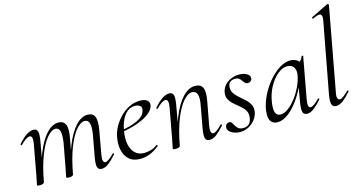

<svg xmlns="http://www.w3.org/2000/svg" viewBox="-78 -1057 2619 1400"><g transform="rotate(-15 1231.5 -356.5)"><path d="M546.8 9Q521.6 9 515.4 -13.2Q509.2 -35.4 518.8 -89L548 -248Q557.6 -304.8 549.6 -332.6Q541.6 -360.4 514.4 -360.4Q484 -360.4 449.4 -319.5Q414.8 -278.6 384.2 -199.6Q353.6 -120.6 333.2 -7.2L321.6 -8.2Q341.6 -125.4 376.4 -213.5Q411.2 -301.6 455.2 -350.3Q499.2 -399 547.2 -399Q587 -399 600.3 -368.2Q613.6 -337.4 601.4 -267L569.4 -89Q564.4 -58.6 568.9 -44.7Q573.4 -30.8 584.8 -30.8Q596.6 -30.8 613.5 -43.6Q630.4 -56.4 651.2 -77Q655.2 -81 659.2 -77Q663.2 -73 659.2 -69Q626.6 -32 600 -11.5Q573.4 9 546.8 9ZM81.6 8Q67.4 8 63.2 6.3Q59 4.6 59 1.6Q59 -1.6 64.1 -24Q69.2 -46.4 73.2 -69.2L115 -297Q124.8 -355.6 98.4 -355.6Q86.8 -355.6 68.7 -344Q50.6 -332.4 29.2 -310Q26.2 -306 21.8 -310.5Q17.4 -315 21.2 -318.2Q54.8 -357.2 83.4 -376.1Q112 -395 137.6 -395Q162.4 -395 168.8 -373.3Q175.2 -351.6 165.6 -299.4L113.6 -7.2Q110.2 8 81.6 8ZM302 8Q287.8 8 283.6 6.3Q279.4 4.6 279.4 1.6Q279.4 -1.6 284.9 -26.4Q290.4 -51.2 294.4 -74L326.6 -248.4Q334.8 -305.4 327.2 -332.9Q319.6 -360.4 294 -360.4Q264 -360.4 229.3 -319Q194.6 -277.6 164.2 -198.5Q133.8 -119.4 113.6 -7.2L101.2 -8.2Q121 -124.8 155.7 -212.9Q190.4 -301 234.5 -350Q278.6 -399 327 -399Q365 -399 379.3 -368.4Q393.6 -337.8 380 -267.4L333.2 -7.2Q331 8 302 8Z M837.2 12Q784 12 753.5 -15.8Q723 -43.6 713.5 -88.6Q704 -133.6 713.8 -185Q720.2 -222.4 740.8 -260.5Q761.4 -298.6 792.2 -329.9Q823 -361.2 861.2 -380.1Q899.4 -399 942.4 -399Q978.6 -399 996.3 -384.6Q1014 -370.2 1009.6 -345Q1005 -321.4 982.2 -299.4Q959.4 -277.4 923.1 -259.6Q886.8 -241.8 842.3 -229.1Q797.8 -216.4 750.2 -210.6L752.2 -223.6Q828.8 -234.6 881.2 -259.3Q933.6 -284 943 -324Q950.2 -350.8 934.1 -361.4Q918 -372 897.6 -372Q864.2 -372 838.9 -351.1Q813.6 -330.2 797.7 -295.2Q781.8 -260.2 774.8 -218Q764.4 -162.2 772.6 -118.2Q780.8 -74.2 806.8 -48.3Q832.8 -22.4 875.4 -22.4Q899.2 -22.4 925.3 -29.4Q951.4 -36.4 975.8 -55Q978.6 -57 982.1 -53Q985.6 -49 982.8 -46.2Q944.8 -14.8 908.7 -1.4Q872.6 12 837.2 12Z M1361.6 9Q1335.8 9 1329.5 -13.2Q1323.2 -35.4 1333 -89L1362 -248Q1384.8 -360.4 1325.4 -360.4Q1293.4 -360.4 1258 -319.2Q1222.6 -278 1191.2 -198.9Q1159.8 -119.8 1139.4 -7.2L1127 -8.2Q1147.8 -124.8 1182.7 -212.9Q1217.6 -301 1263.1 -350Q1308.6 -399 1358 -399Q1400.8 -399 1415.4 -368.2Q1430 -337.4 1416.4 -267L1383.4 -89Q1378.4 -58.6 1383.3 -44.7Q1388.2 -30.8 1400.4 -30.8Q1411.4 -30.8 1428.4 -43.6Q1445.4 -56.4 1466.2 -77Q1469.2 -81 1473.6 -77Q1478 -73 1474.2 -69Q1441.6 -32 1415 -11.5Q1388.4 9 1361.6 9ZM1107.4 8Q1093.2 8 1088.6 6.3Q1084 4.6 1084 1.6Q1084 -1.6 1089.5 -24.8Q1095 -48 1099 -74L1140 -297Q1149.8 -355.6 1123.4 -355.6Q1111.8 -355.6 1093.7 -344Q1075.6 -332.4 1054.2 -310Q1051.2 -306 1046.8 -310.5Q1042.4 -315 1046.2 -318.2Q1079.8 -357.2 1108.4 -376.1Q1137 -395 1162.6 -395Q1187.4 -395 1193.8 -373.3Q1200.2 -351.6 1190.6 -299.4L1139.4 -7.2Q1136.8 8 1107.4 8Z M1590.8 11Q1553 11 1524.8 -7.2Q1496.6 -25.4 1500.6 -51.4Q1502.8 -65 1511.8 -71.9Q1520.8 -78.8 1531.2 -78.8Q1544 -78.8 1550.6 -68.4Q1557.2 -58 1564.2 -44.9Q1571.2 -31.8 1584 -21.4Q1596.8 -11 1621.2 -11Q1648 -11 1664.4 -26.2Q1680.8 -41.4 1684.6 -71.8Q1689.4 -103 1676.1 -125.5Q1662.8 -148 1640.5 -166.1Q1618.2 -184.2 1596.8 -202.8Q1575.4 -221.4 1562.8 -244.1Q1550.2 -266.8 1556.2 -298.2Q1562 -329.4 1582.4 -351.3Q1602.8 -373.2 1631.2 -384.6Q1659.6 -396 1689.2 -396Q1725 -396 1748.8 -381.6Q1772.6 -367.2 1769.6 -346.4Q1767.4 -332 1757.8 -325.5Q1748.2 -319 1739 -319Q1724.6 -319 1716.6 -327.2Q1708.6 -335.4 1701.5 -346.3Q1694.4 -357.2 1683.8 -365.4Q1673.2 -373.6 1652.6 -373.6Q1633.8 -373.6 1619 -364Q1604.2 -354.4 1601.4 -333.8Q1596.4 -304.2 1609.7 -282.2Q1623 -260.2 1645 -241.3Q1667 -222.4 1688.8 -202.8Q1710.6 -183.2 1723.4 -159.2Q1736.2 -135.2 1731 -103.2Q1726.2 -74.2 1706.4 -47.8Q1686.6 -21.4 1656.7 -5.2Q1626.8 11 1590.8 11Z M1872.6 13Q1840.2 13 1823.1 -11.1Q1806 -35.2 1813.2 -91Q1821 -145.2 1847.7 -199.5Q1874.4 -253.8 1912.5 -299.1Q1950.6 -344.4 1993.7 -371.7Q2036.8 -399 2076.4 -399Q2094.8 -399 2112.6 -392.3Q2130.4 -385.6 2143.1 -370.3Q2155.8 -355 2157.8 -330.4L2115.4 -357Q2127.6 -359 2144.1 -373.4Q2160.6 -387.8 2165.6 -407Q2167.6 -410 2173.1 -408.8Q2178.6 -407.6 2177.6 -405.6L2119.6 -89Q2109.8 -30.8 2134.6 -30.8Q2146.2 -30.8 2163.4 -43.5Q2180.6 -56.2 2201.4 -77Q2204.4 -80 2208.4 -76Q2212.4 -72 2209.4 -69Q2176.8 -32 2150.1 -11.5Q2123.4 9 2097.4 9Q2072.6 9 2065.9 -12.9Q2059.2 -34.8 2068.8 -89L2093 -229L2110 -246Q2080.4 -170.4 2040.4 -111.6Q2000.4 -52.8 1957 -19.9Q1913.6 13 1872.6 13ZM1908.6 -36Q1936.6 -36 1966.6 -57.8Q1996.6 -79.6 2024.3 -115.2Q2052 -150.8 2072.5 -193.5Q2093 -236.2 2101.2 -277Q2109.2 -314 2094 -339.2Q2078.8 -364.4 2041.6 -363.6Q2007.2 -362.8 1971 -332.6Q1934.8 -302.4 1907 -251.6Q1879.2 -200.8 1869.4 -136Q1861.8 -85.8 1871.4 -60.9Q1881 -36 1908.6 -36Z M2316.8 9Q2290.8 9 2284.2 -13.2Q2277.6 -35.4 2287.2 -89L2386.4 -619.4Q2392.8 -654.6 2379.1 -663.8Q2365.4 -673 2319.6 -650.6Q2315.6 -648.8 2313.2 -654.8Q2310.8 -660.8 2314.8 -661.8L2444.2 -725Q2448.4 -727 2452.4 -723Q2456.4 -719 2455.4 -717L2339.4 -89Q2332.6 -58.6 2338 -44.7Q2343.4 -30.8 2355.4 -30.8Q2366.4 -30.8 2383.4 -43.6Q2400.4 -56.4 2421.2 -77Q2425.2 -81 2429.2 -77Q2433.2 -73 2429.2 -69Q2396.6 -32 2370 -11.5Q2343.4 9 2316.8 9Z"/></g></svg>

Font: Cormorant Light
Style: Italic
Weight: 300
Italic angle: -10°
Designer: Christian Thalmann (Catharsis Fonts)
Foundry: Catharsis Fonts
Version: Version 4.000